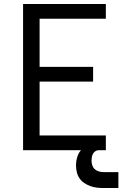

<svg xmlns="http://www.w3.org/2000/svg" viewBox="-20 -755 640 965"><path d="M96 0V-735H512V-661H179V-419H448V-345H179V-74H512V0ZM500 190Q483 190 466 188Q449 186 433 180Q417 174 403 164.5Q389 155 379.5 141Q370 127 366 110Q362 93 362 76Q362 54 369 32Q376 10 392.5 -6Q409 -22 431 -28.5Q453 -35 475 -35V0Q466 0 458.5 5.5Q451 11 447 18.5Q443 26 441.5 35Q440 44 440 53Q440 65 444 76.5Q448 88 456.5 95.5Q465 103 476.5 106.5Q488 110 500 110H575V190Z"/></svg>

Font: Bmono
Style: Regular
Weight: 400
Monospace: yes
Designer: Belleve Invis
Foundry: Belleve Invis
Version: Version 11.2.2; ttfautohint (v1.8.2)